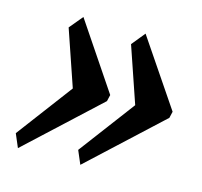

<svg xmlns="http://www.w3.org/2000/svg" viewBox="-86 -635 785 746"><g transform="rotate(15 306.0 -262.0)"><path d="M24 -37 193 -262 116 -487 161 -541 340 -275 334 -249 47 17ZM275 -37 444 -262 367 -487 411 -541 591 -275 585 -249 298 17Z"/></g></svg>

Font: Taviraj Black
Style: Italic
Weight: 900
Italic angle: -12°
Designer: Katatrad Team
Foundry: CadsonDemak
Version: Version 1.001